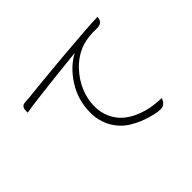

<svg xmlns="http://www.w3.org/2000/svg" viewBox="-142 -989 1283 1283"><g transform="rotate(-45 500.0 -347.5)"><path d="M99 -592Q93 -651 133 -653L177 -656Q281 -668 529 -690Q778 -712 880 -715Q880 -664 827 -663Q742 -666 683 -647Q609 -621 552 -562Q496 -503 469 -436Q443 -370 443 -309Q443 -248 465 -199Q488 -150 523 -119Q558 -88 606 -67Q655 -46 702 -37Q750 -29 801 -27Q782 23 742 20Q715 22 649 3Q584 -16 525 -52Q466 -89 430 -152Q394 -216 394 -297Q394 -413 455 -510Q517 -607 603 -652Q175 -607 99 -592Z"/></g></svg>

Font: Swei Half Moon CJK SC
Style: Light
Weight: 300
Version: Version 2.071